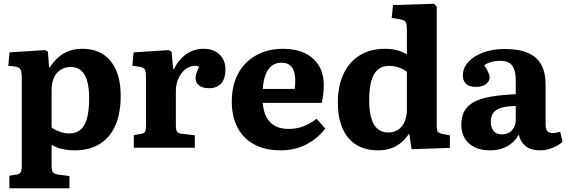

<svg xmlns="http://www.w3.org/2000/svg" viewBox="-20 -787 3018 1023"><path d="M30 216V149L69 143Q83 141 89.5 131.5Q96 122 96 95V-369Q96 -405 89 -417Q82 -429 62 -432L24 -437L31 -508L219 -520L235 -512L242 -426H244Q264 -457 288.5 -479.5Q313 -502 345 -514.5Q377 -527 419 -527Q483 -527 528.5 -498Q574 -469 598.5 -413Q623 -357 623 -275Q623 -187 596 -122Q569 -57 514 -21.5Q459 14 377 14Q342 14 310 6.5Q278 -1 255 -15V95Q255 120 261.5 130Q268 140 289 143L350 151V216ZM350 -76Q386 -76 409 -95.5Q432 -115 443.5 -156.5Q455 -198 455 -262Q455 -320 444 -357Q433 -394 411.5 -412Q390 -430 357 -430Q325 -430 302 -414.5Q279 -399 267 -372Q255 -345 255 -307V-108Q271 -95 297.5 -85.5Q324 -76 350 -76Z M693 0V-67L733 -74Q749 -77 753.5 -86.5Q758 -96 758 -122V-369Q758 -402 753 -414.5Q748 -427 725 -431L685 -437L692 -508L879 -520L894 -511L903 -419H907Q931 -469 972 -498Q1013 -527 1064 -527Q1118 -527 1149.5 -497Q1181 -467 1181 -417Q1181 -385 1171.5 -363Q1162 -341 1142.5 -329Q1123 -317 1095 -317Q1058 -317 1040 -332.5Q1022 -348 1022 -370Q1022 -378 1023.5 -386Q1025 -394 1029.5 -405Q1034 -416 1041 -432Q1020 -440 998 -433.5Q976 -427 958 -409Q940 -391 928.5 -363.5Q917 -336 917 -303V-121Q917 -96 922.5 -86.5Q928 -77 945 -75L1018 -66V0Z M1476 14Q1392 14 1333.5 -18Q1275 -50 1245 -108.5Q1215 -167 1215 -244Q1215 -334 1250 -397Q1285 -460 1347 -493.5Q1409 -527 1489 -527Q1555 -527 1603.5 -504Q1652 -481 1678.5 -438Q1705 -395 1705 -334Q1705 -311 1702.5 -286.5Q1700 -262 1694 -239H1380Q1383 -194 1400 -162.5Q1417 -131 1446.5 -115.5Q1476 -100 1516 -100Q1561 -100 1597 -114Q1633 -128 1667 -154L1713 -102Q1674 -50 1613 -18Q1552 14 1476 14ZM1380 -313H1550Q1552 -325 1552.5 -337Q1553 -349 1553 -361Q1553 -406 1534.5 -429.5Q1516 -453 1480 -453Q1449 -453 1427.5 -436Q1406 -419 1394.5 -388Q1383 -357 1380 -313Z M1994 14Q1925 14 1877 -16.5Q1829 -47 1804.5 -104Q1780 -161 1780 -241Q1780 -328 1810 -392.5Q1840 -457 1896.5 -492Q1953 -527 2031 -527Q2067 -527 2096.5 -519Q2126 -511 2148 -497V-629Q2148 -659 2141 -670Q2134 -681 2107 -685L2067 -691L2074 -760L2293 -767L2307 -752V-117Q2307 -94 2312.5 -85.5Q2318 -77 2339 -73L2377 -66V1L2173 8L2161 -72H2157Q2141 -47 2118.5 -28Q2096 -9 2065.5 2.5Q2035 14 1994 14ZM2048 -81Q2079 -81 2101 -95.5Q2123 -110 2135.5 -138Q2148 -166 2148 -204V-405Q2127 -420 2103.5 -428Q2080 -436 2053 -436Q2017 -436 1993.5 -416.5Q1970 -397 1958.5 -356Q1947 -315 1947 -253Q1947 -195 1958.5 -156.5Q1970 -118 1993 -99.5Q2016 -81 2048 -81Z M2591 14Q2519 14 2478.5 -23Q2438 -60 2438 -122Q2438 -181 2468.5 -215Q2499 -249 2562.5 -265Q2626 -281 2728 -285V-356Q2728 -393 2720 -416.5Q2712 -440 2694 -451.5Q2676 -463 2643 -463Q2620 -463 2597 -456.5Q2574 -450 2560 -439Q2571 -423 2577 -411Q2583 -399 2586 -391Q2589 -383 2589 -376Q2589 -354 2569.5 -339Q2550 -324 2515 -324Q2480 -324 2463 -340.5Q2446 -357 2446 -385Q2446 -424 2474.5 -456Q2503 -488 2553.5 -507Q2604 -526 2670 -526Q2744 -526 2792 -505.5Q2840 -485 2863.5 -443Q2887 -401 2887 -335V-123Q2887 -100 2896 -89Q2905 -78 2925 -78Q2935 -78 2945 -80Q2955 -82 2965 -85L2977 -31Q2957 -13 2924.5 0.5Q2892 14 2857 14Q2808 14 2780 -9Q2752 -32 2744 -70Q2731 -46 2710 -27Q2689 -8 2659.5 3Q2630 14 2591 14ZM2654 -71Q2676 -71 2692.5 -80.5Q2709 -90 2718.5 -108Q2728 -126 2728 -149V-222Q2683 -222 2653 -213.5Q2623 -205 2609 -186.5Q2595 -168 2595 -139Q2595 -108 2609.5 -89.5Q2624 -71 2654 -71Z"/></svg>

Font: Literata 18pt
Style: Bold
Weight: 700
Designer: Latin by Veronika Burian and Jose Scaglione. Greek by Irene Vlachou. Cyrillic by Vera Evstafieva.
Foundry: TypeTogether
Version: Version 3.103;gftools[0.9.29]